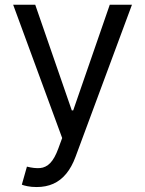

<svg xmlns="http://www.w3.org/2000/svg" viewBox="-20 -565 597 790"><path d="M130.9 204.6Q109.4 204.6 92.8 201.2Q76.2 197.8 69.8 194.8L90.8 120.6Q121.6 128.4 145 126.5Q168.5 124.5 186.8 105.7Q205.1 86.9 220.2 45.4L235.8 2.9L34.2 -545.4H125L275.4 -110.8H281.2L431.6 -545.4H522.9L291 79.6Q275.4 122.1 252.4 149.9Q229.5 177.7 199.2 191.2Q168.9 204.6 130.9 204.6Z"/></svg>

Font: Sahel VF Regular
Style: Regular
Weight: 400
Foundry: Saber Rastikerdar (saber.rastikerdar@gmail.com)
Version: Version 3.4.0